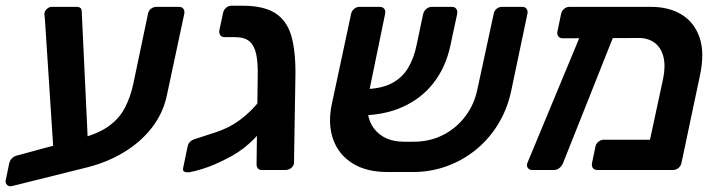

<svg xmlns="http://www.w3.org/2000/svg" viewBox="-36 -595 2511 672"><path d="M7 56Q-4 59 -11 52.5Q-18 46 -16 36L-4 -22Q-2 -32 4.5 -39.5Q11 -47 21 -50L250 -112Q310 -128 346 -154.5Q382 -181 401 -217.5Q420 -254 430 -299L482 -547Q484 -558 492.5 -564.5Q501 -571 512 -571H590Q601 -571 606 -564Q611 -557 609 -547L548 -261Q535 -199 495.5 -148Q456 -97 395 -60.5Q334 -24 256 -6ZM154 -24 121 -531Q120 -539 119.5 -543Q119 -547 120 -551Q122 -559 129.5 -565Q137 -571 145 -571H231Q250 -571 250 -556L274 -47Z M880 0Q870 0 865.5 -7Q861 -14 862 -24L866 -328Q867 -374 861 -404Q855 -434 838 -449.5Q821 -465 786 -465H750Q740 -465 735 -472Q730 -479 732 -490L745 -551Q747 -561 755.5 -568Q764 -575 774 -575H812Q887 -575 927.5 -549Q968 -523 983.5 -469.5Q999 -416 998 -333L993 -24Q992 -14 983 -7Q974 0 963 0ZM777 -50Q733 -26 697.5 -12.5Q662 1 626 8Q616 9 609.5 6Q603 3 605 -7L621 -84Q623 -92 629 -98.5Q635 -105 648 -109Q656 -112 676 -118Q696 -124 720.5 -132.5Q745 -141 763 -150Q783 -160 803.5 -175Q824 -190 842.5 -208.5Q861 -227 874.5 -245Q888 -263 893 -280L952 -283Q939 -231 912.5 -186Q886 -141 851 -106.5Q816 -72 777 -50Z M1406 -99Q1465 -98 1512.5 -121.5Q1560 -145 1592 -187Q1624 -229 1635 -283L1692 -547Q1694 -558 1702.5 -564.5Q1711 -571 1721 -571H1792Q1802 -571 1807 -564Q1812 -557 1810 -547L1753 -276Q1739 -211 1706 -158Q1673 -105 1626 -68Q1579 -31 1522.5 -11.5Q1466 8 1404 7H1319Q1246 7 1197.5 -23.5Q1149 -54 1130 -107.5Q1111 -161 1125 -229L1193 -547Q1195 -557 1203.5 -564Q1212 -571 1222 -571H1293Q1303 -571 1308.5 -564.5Q1314 -558 1312 -547L1256 -275Q1238 -190 1273.5 -144.5Q1309 -99 1378 -99ZM1220 -191 1238 -283Q1298 -284 1335 -303.5Q1372 -323 1392.5 -357.5Q1413 -392 1422 -437L1445 -546Q1448 -557 1456.5 -564Q1465 -571 1475 -571H1545Q1556 -571 1561 -564Q1566 -557 1564 -546L1540 -434Q1524 -360 1482 -305.5Q1440 -251 1374 -221Q1308 -191 1220 -191Z M2201 -462 1933 -461Q1923 -461 1918 -468Q1913 -475 1915 -485L1928 -547Q1930 -557 1938.5 -564Q1947 -571 1957 -571H2242Q2306 -571 2350.5 -543.5Q2395 -516 2413 -462Q2431 -408 2413 -327L2349 -24Q2347 -14 2338.5 -7Q2330 0 2319 0H2055Q2044 0 2039 -7Q2034 -14 2036 -24L2048 -82Q2050 -92 2058.5 -99Q2067 -106 2077 -106H2239L2285 -320Q2294 -364 2286 -396Q2278 -428 2255.5 -445Q2233 -462 2201 -462ZM1826 0Q1817 0 1811.5 -7Q1806 -14 1810 -25L2004 -492Q2009 -503 2017.5 -509Q2026 -515 2035 -514L2102 -512Q2112 -511 2117.5 -503Q2123 -495 2118 -485L1935 -25Q1931 -14 1922 -7Q1913 0 1903 0Z"/></svg>

Font: Rubik Medium
Style: Italic
Weight: 500
Italic angle: -12°
Designer: Hubert and Fischer
Foundry: Hubert and Fischer
Version: Version 2.300;gftools[0.9.30]